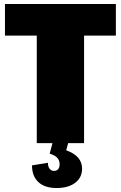

<svg xmlns="http://www.w3.org/2000/svg" viewBox="-20 -720 608 966"><path d="M563 -700V-541H287L403 -632V0H165V-632L279 -541H5V-700ZM265 226Q205 226 173 196Q141 166 141 112L221 99Q221 118 229.5 129Q238 140 252 140Q265 140 272.5 131Q280 122 280 107Q280 88 269 75Q258 62 230 53L244 0H323L313 36Q354 51 373.5 74Q393 97 393 129Q393 173 358.5 199.5Q324 226 265 226Z"/></svg>

Font: Pathway Extreme SemiCondensed Black
Style: Regular
Weight: 900
Width: 4
Version: Version 1.001;gftools[0.9.26]